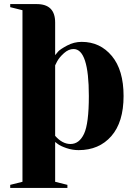

<svg xmlns="http://www.w3.org/2000/svg" viewBox="-20 -720 665 940"><path d="M30 -700H160Q250 -700 250 -610V-450Q255 -457 265 -468Q275 -479 308.5 -497Q342 -515 380 -515Q470 -515 527.5 -446Q585 -377 585 -250Q585 -122 525 -53.5Q465 15 365 15Q334 15 305 5Q276 -5 263 -15L250 -25V170L310 185V200H30V185L90 170V-670L30 -685ZM250 -400V-55Q285 -15 325 -15Q368 -15 391.5 -65Q415 -115 415 -250Q415 -480 340 -480Q316 -480 293.5 -460Q271 -440 260 -420Z"/></svg>

Font: Yeseva One
Style: Regular
Weight: 400
Designer: Jovanny Lemonad
Foundry: Jovanny Lemonad
Version: Version 2.000